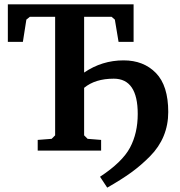

<svg xmlns="http://www.w3.org/2000/svg" viewBox="-20 -691 828 881"><path d="M16 -499V-671H593V-499H524L507 -601L492 -614H366V-358Q448 -414 547 -414Q639 -414 695.5 -356Q752 -298 752 -177Q752 -118 731 -67Q710 -16 668.5 26Q627 68 582 100.5Q537 133 472 170L439 120Q541 53 576.5 -13.5Q612 -80 612 -168Q612 -330 502 -330Q417 -330 366 -288V-70L382 -54L444 -49V0H153V-49L217 -54L233 -70V-614H117L101 -601L85 -499Z"/></svg>

Font: Khartiya
Style: Bold
Weight: 700
Version: Version 1.0.2